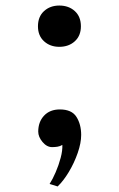

<svg xmlns="http://www.w3.org/2000/svg" viewBox="-20 -536 430 693"><path d="M273 -49Q273 -20 260.5 16Q248 52 228.5 84.5Q209 117 188 137L159 128Q170 111 181 85.5Q192 60 199 33.5Q206 7 205 -13Q197 -8 187.5 -6.5Q178 -5 168 -5Q149 -5 133.5 -23.5Q118 -42 118 -61Q118 -96 139 -118.5Q160 -141 196 -141Q239 -141 256 -114Q273 -87 273 -49ZM272 -441Q272 -407 250 -387Q228 -367 194 -367Q161 -367 139 -387Q117 -407 117 -441Q117 -476 139 -496Q161 -516 194 -516Q228 -516 250 -496Q272 -476 272 -441Z"/></svg>

Font: Kaisei HarunoUmi
Style: Bold
Weight: 700
Designer: Font-Kai, 金井和夫
Foundry: KAZUO KANAI
Version: Version 5.003